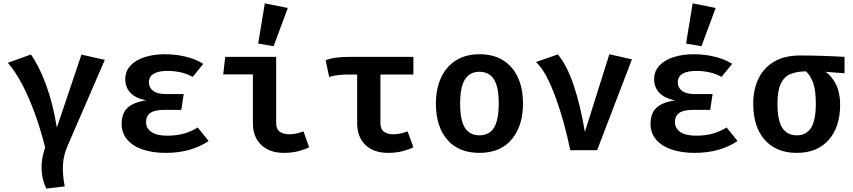

<svg xmlns="http://www.w3.org/2000/svg" viewBox="-20 -874 4963 1117"><path d="M453.8 -556.4 589.7 -525.6 372.3 -23.6Q349.2 30.3 346.2 85.4Q343.1 140.5 356.4 210.3L249.2 223.1Q223.1 168.7 221.8 107.4Q220.5 46.2 242.6 -15.9Q216.9 -119.5 183.1 -212.8Q149.2 -306.2 109.5 -382.1Q69.7 -457.9 25.6 -508.7L160 -556.9Q206.7 -491.8 247.4 -382.1Q288.2 -272.3 310.8 -131.3Z M1034.9 -234.9H936.9Q879 -234.9 854.4 -216.9Q829.7 -199 829.7 -163.6Q829.7 -127.2 861.3 -105.9Q892.8 -84.6 953.8 -84.6Q1006.2 -84.6 1049.7 -96.9Q1093.3 -109.2 1130.3 -132.3L1193.8 -53.8Q1149.2 -22.6 1085.9 -3.6Q1022.6 15.4 943.1 15.4Q869.2 15.4 811.5 -3.8Q753.8 -23.1 720.8 -61Q687.7 -99 687.7 -153.8Q687.7 -215.4 722.6 -247.4Q757.4 -279.5 829.7 -289.7Q766.7 -303.6 737.7 -335.4Q708.7 -367.2 708.7 -412.8Q708.7 -460 739.2 -492.6Q769.7 -525.1 822.1 -541.8Q874.4 -558.5 939 -558.5Q998.5 -558.5 1057.2 -545.1Q1115.9 -531.8 1162.6 -502.6L1101 -426.7Q1069.7 -444.6 1031.3 -453.1Q992.8 -461.5 953.8 -461.5Q902.6 -461.5 874.4 -445.1Q846.2 -428.7 846.2 -394.9Q846.2 -364.1 871 -345.4Q895.9 -326.7 943.6 -326.7H1048.7Z M1451.3 -441H1278.5L1290.3 -543.1H1586.7V-157.4Q1586.7 -122.6 1607.7 -107.7Q1628.7 -92.8 1663.6 -92.8Q1684.6 -92.8 1705.6 -97.7Q1726.7 -102.6 1745.6 -109.7L1778.5 -17.4Q1754.4 -4.6 1716.2 5.4Q1677.9 15.4 1631.8 15.4Q1548.2 15.4 1499.7 -31Q1451.3 -77.4 1451.3 -156.9ZM1520.5 -854.4 1654.4 -827.7 1571.8 -605.1 1482.1 -620.5Z M2385.1 -543.1V-440.5H2193.3V-157.4Q2193.3 -122.6 2214.1 -107.7Q2234.9 -92.8 2269.2 -92.8Q2290.8 -92.8 2311.8 -97.7Q2332.8 -102.6 2351.3 -109.7L2385.1 -17.4Q2360.5 -4.6 2322.6 5.4Q2284.6 15.4 2237.9 15.4Q2153.8 15.4 2105.9 -31Q2057.9 -77.4 2057.9 -156.9V-440.5H2010.3Q1982.6 -440.5 1954.1 -437.9Q1925.6 -435.4 1894.9 -426.7L1874.4 -523.6Q1902.6 -534.4 1935.6 -538.7Q1968.7 -543.1 2011.8 -543.1Z M2769.7 -558.5Q2850.8 -558.5 2907.2 -523.1Q2963.6 -487.7 2993.1 -423.3Q3022.6 -359 3022.6 -272.8Q3022.6 -140.5 2956.4 -62.6Q2890.3 15.4 2769.2 15.4Q2648.2 15.4 2582.1 -61.3Q2515.9 -137.9 2515.9 -271.8Q2515.9 -356.9 2545.6 -421.5Q2575.4 -486.2 2632.1 -522.3Q2688.7 -558.5 2769.7 -558.5ZM2769.7 -456.4Q2712.8 -456.4 2684.9 -411.8Q2656.9 -367.2 2656.9 -271.8Q2656.9 -175.4 2684.6 -131Q2712.3 -86.7 2769.2 -86.7Q2826.2 -86.7 2853.8 -131Q2881.5 -175.4 2881.5 -272.8Q2881.5 -367.7 2853.8 -412.1Q2826.2 -456.4 2769.7 -456.4Z M3297.9 0Q3281.5 -78.5 3260 -157.2Q3238.5 -235.9 3212.8 -306.2Q3187.2 -376.4 3158.5 -430.5Q3129.7 -484.6 3098.5 -513.3L3225.1 -557.4Q3276.9 -497.4 3317.2 -378.7Q3357.4 -260 3382.6 -106.2L3525.1 -558.5L3656.4 -528.7L3453.8 0Z M4111.8 -234.9H4013.8Q3955.9 -234.9 3931.3 -216.9Q3906.7 -199 3906.7 -163.6Q3906.7 -127.2 3938.2 -105.9Q3969.7 -84.6 4030.8 -84.6Q4083.1 -84.6 4126.7 -96.9Q4170.3 -109.2 4207.2 -132.3L4270.8 -53.8Q4226.2 -22.6 4162.8 -3.6Q4099.5 15.4 4020 15.4Q3946.2 15.4 3888.5 -3.8Q3830.8 -23.1 3797.7 -61Q3764.6 -99 3764.6 -153.8Q3764.6 -215.4 3799.5 -247.4Q3834.4 -279.5 3906.7 -289.7Q3843.6 -303.6 3814.6 -335.4Q3785.6 -367.2 3785.6 -412.8Q3785.6 -460 3816.2 -492.6Q3846.7 -525.1 3899 -541.8Q3951.3 -558.5 4015.9 -558.5Q4075.4 -558.5 4134.1 -545.1Q4192.8 -531.8 4239.5 -502.6L4177.9 -426.7Q4146.7 -444.6 4108.2 -453.1Q4069.7 -461.5 4030.8 -461.5Q3979.5 -461.5 3951.3 -445.1Q3923.1 -428.7 3923.1 -394.9Q3923.1 -364.1 3947.9 -345.4Q3972.8 -326.7 4020.5 -326.7H4125.6ZM4009.7 -854.4 4143.6 -827.7 4061 -605.1 3971.3 -620.5Z M4635.4 -551.3Q4695.4 -551.3 4766.2 -549Q4836.9 -546.7 4893.3 -543.1V-447.7L4783.1 -456.4Q4821.5 -428.7 4844.6 -381Q4867.7 -333.3 4867.7 -265.1Q4867.7 -135.9 4801.3 -60.3Q4734.9 15.4 4615.4 15.4Q4495.4 15.4 4428.7 -60.8Q4362.1 -136.9 4362.1 -269.7Q4362.1 -354.4 4393.1 -417.7Q4424.1 -481 4484.9 -516.2Q4545.6 -551.3 4635.4 -551.3ZM4503.1 -269.7Q4503.1 -174.4 4531 -130.5Q4559 -86.7 4615.4 -86.7Q4670.8 -86.7 4698.5 -130.5Q4726.2 -174.4 4726.2 -270.3Q4726.2 -351.3 4710 -394.1Q4693.8 -436.9 4668.7 -459Q4615.9 -458.5 4579 -443.3Q4542.1 -428.2 4522.6 -387.4Q4503.1 -346.7 4503.1 -269.7Z"/></svg>

Font: Fira Code SemiBold
Style: Regular
Weight: 600
Designer: Carrois Corporate, Edenspiekermann AG, Nikita Prokopov
Foundry: Carrois Corporate, Edenspiekermann AG, Nikita Prokopov
Version: Version 6.002